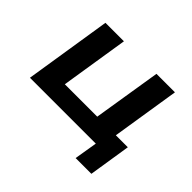

<svg xmlns="http://www.w3.org/2000/svg" viewBox="-141 -705 1043 1043"><g transform="rotate(45 380.5 -184.0)"><path d="M541 133 563 0H57L136 -501H278L216 -109H465L528 -501H670L608 -109H700L662 133Z"/></g></svg>

Font: Nunito Sans 7pt SemiExpanded
Style: Bold Italic
Weight: 700
Width: 6
Italic angle: -9°
Designer: Vernon Adams
Foundry: Vernon Adams
Version: Version 3.101;gftools[0.9.27]